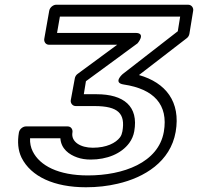

<svg xmlns="http://www.w3.org/2000/svg" viewBox="-20 -756 836 811"><path d="M351 -15C227 -15 148 -56 118 -117C110 -133 106 -152 107 -172H235C238 -127 272 -103 306 -91C323 -85 342 -82 363 -82C431 -82 492 -106 526 -152C537 -167 544 -184 547 -201C566 -307 503 -358 388 -358H334L343 -413L561 -573C561 -573 599 -617 552 -617H221L233 -686H741L731 -624L498 -443C498 -443 455 -406 503 -399C629 -380 692 -315 672 -199C649 -69 501 -15 351 -15ZM286 -197C288 -208 281 -222 266 -222H89C78 -222 63 -212 60 -197C53 -157 56 -121 71 -90C111 -10 209 35 343 35C390 35 435 30 477 20C590 -6 700 -73 722 -199C744 -326 680 -407 567 -439L768 -594C774 -598 779 -606 780 -613L796 -711C798 -723 789 -736 775 -736H217C206 -736 191 -726 188 -711L167 -592C165 -581 172 -567 187 -567H475L308 -444C302 -440 297 -432 296 -425L279 -333C277 -322 285 -308 300 -308H379C480 -308 510 -276 497 -201C495 -192 493 -184 487 -176C469 -152 430 -132 372 -132C320 -132 279 -157 286 -197Z"/></svg>

Font: Asimov
Style: XWidOuIt
Weight: 500
Designer: Google
Version: Version 2.000980; 2014